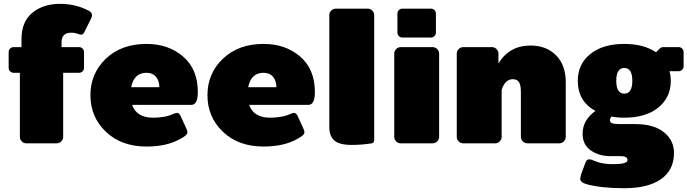

<svg xmlns="http://www.w3.org/2000/svg" viewBox="-20 -745 3573 998"><path d="M25 -391.7V-475Q25 -485 32.5 -492.5Q40 -500 50 -500H91.7V-541.7Q91.7 -632.5 148.3 -678.8Q205 -725 291.7 -725Q375.8 -725 444.2 -687.5Q458.3 -680 458.3 -665Q458.3 -658.3 454.2 -650L416.7 -575Q410.8 -565 401.7 -565Q395 -565 391.7 -566.7Q371.7 -575 350 -575Q300 -575 300 -525V-500H391.7Q401.7 -500 409.2 -492.5Q416.7 -485 416.7 -475V-391.7Q416.7 -381.7 409.2 -374.2Q401.7 -366.7 391.7 -366.7H308.3V-33.3Q308.3 -20 298.3 -10Q288.3 0 275 0H116.7Q103.3 0 93.3 -10Q83.3 -20 83.3 -33.3V-366.7H50Q40 -366.7 32.5 -374.2Q25 -381.7 25 -391.7Z M741.7 -516.7Q855.8 -516.7 932.1 -450.8Q1008.3 -385 1008.3 -266.7Q1008.3 -200 975 -200H666.7Q690 -133.3 775 -133.3Q814.2 -133.3 850 -141.7Q863.3 -145 878.3 -151.7Q893.3 -158.3 900 -158.3Q912.5 -158.3 920.8 -137.5L945.8 -83.3Q954.2 -65 954.2 -58.3Q954.2 -55 953.3 -52.1Q952.5 -49.2 950 -46.7Q947.5 -44.2 945.8 -42.1Q944.2 -40 940 -37.1Q935.8 -34.2 934.2 -32.9Q932.5 -31.7 927.1 -28.8Q921.7 -25.8 920.8 -25Q850 16.7 741.7 16.7Q610.8 16.7 530.4 -60Q450 -136.7 450 -250Q450 -363.3 530.4 -440Q610.8 -516.7 741.7 -516.7ZM661.7 -291.7H808.3Q808.3 -325 790.8 -345.8Q773.3 -366.7 741.7 -366.7Q676.7 -366.7 661.7 -291.7Z M1350 -516.7Q1464.2 -516.7 1540.4 -450.8Q1616.7 -385 1616.7 -266.7Q1616.7 -200 1583.3 -200H1275Q1298.3 -133.3 1383.3 -133.3Q1422.5 -133.3 1458.3 -141.7Q1471.7 -145 1486.7 -151.7Q1501.7 -158.3 1508.3 -158.3Q1520.8 -158.3 1529.2 -137.5L1554.2 -83.3Q1562.5 -65 1562.5 -58.3Q1562.5 -55 1561.7 -52.1Q1560.8 -49.2 1558.3 -46.7Q1555.8 -44.2 1554.2 -42.1Q1552.5 -40 1548.3 -37.1Q1544.2 -34.2 1542.5 -32.9Q1540.8 -31.7 1535.4 -28.8Q1530 -25.8 1529.2 -25Q1458.3 16.7 1350 16.7Q1219.2 16.7 1138.8 -60Q1058.3 -136.7 1058.3 -250Q1058.3 -363.3 1138.8 -440Q1219.2 -516.7 1350 -516.7ZM1270 -291.7H1416.7Q1416.7 -325 1399.2 -345.8Q1381.7 -366.7 1350 -366.7Q1285 -366.7 1270 -291.7Z M1691.7 -83.3V-666.7Q1691.7 -680 1701.7 -690Q1711.7 -700 1725 -700H1891.7Q1905 -700 1915 -690Q1925 -680 1925 -666.7V-16.7Q1925 -2.5 1912.5 0Q1860 8.3 1808.3 8.3Q1742.5 8.3 1717.1 -15.4Q1691.7 -39.2 1691.7 -83.3Z M2029.2 -33.3V-466.7Q2029.2 -480 2039.2 -490Q2049.2 -500 2062.5 -500H2229.2Q2242.5 -500 2252.5 -490Q2262.5 -480 2262.5 -466.7V-33.3Q2262.5 -20 2252.5 -10Q2242.5 0 2229.2 0H2062.5Q2049.2 0 2039.2 -10Q2029.2 -20 2029.2 -33.3ZM2045.8 -575V-675Q2045.8 -685 2053.3 -692.5Q2060.8 -700 2070.8 -700H2220.8Q2230.8 -700 2238.3 -692.5Q2245.8 -685 2245.8 -675V-575Q2245.8 -565 2238.3 -557.5Q2230.8 -550 2220.8 -550H2070.8Q2060.8 -550 2053.3 -557.5Q2045.8 -565 2045.8 -575Z M2354.2 -33.3V-466.7Q2354.2 -480 2364.2 -490Q2374.2 -500 2387.5 -500H2537.5Q2550.8 -500 2560.8 -490Q2570.8 -480 2570.8 -466.7V-415Q2627.5 -508.3 2737.5 -508.3Q2820 -508.3 2870.4 -457.5Q2920.8 -406.7 2920.8 -316.7V-33.3Q2920.8 -20 2910.8 -10Q2900.8 0 2887.5 0H2720.8Q2707.5 0 2697.5 -10Q2687.5 -20 2687.5 -33.3V-266.7Q2687.5 -303.3 2677.5 -318.3Q2667.5 -333.3 2645.8 -333.3Q2605 -333.3 2587.5 -277.5V-33.3Q2587.5 -20 2577.5 -10Q2567.5 0 2554.2 0H2387.5Q2374.2 0 2364.2 -10Q2354.2 -20 2354.2 -33.3Z M2983.3 -325Q2983.3 -411.7 3048.3 -464.2Q3113.3 -516.7 3225 -516.7Q3325.8 -516.7 3390 -473.3L3408.3 -491.7Q3416.7 -500 3425 -500H3508.3Q3518.3 -500 3525.8 -492.5Q3533.3 -485 3533.3 -475V-400Q3533.3 -390 3525.8 -382.5Q3518.3 -375 3508.3 -375H3460Q3466.7 -350 3466.7 -325Q3466.7 -238.3 3401.7 -185.8Q3336.7 -133.3 3225 -133.3Q3187.5 -133.3 3158.3 -139.2Q3150 -128.3 3150 -120.8Q3150 -109.2 3161.7 -104.6Q3173.3 -100 3200 -100H3283.3Q3378.3 -100 3430.8 -57.9Q3483.3 -15.8 3483.3 50Q3483.3 139.2 3415.8 186.2Q3348.3 233.3 3225 233.3Q3104.2 233.3 3029.2 212.5Q2995.8 203.3 2995.8 183.3L3000 162.5L3023.3 100Q3029.2 83.3 3041.7 83.3Q3049.2 83.3 3055.4 85.4Q3061.7 87.5 3072.5 92.1Q3083.3 96.7 3095.8 100Q3126.7 108.3 3166.7 108.3Q3241.7 108.3 3241.7 87.5Q3241.7 66.7 3208.3 66.7H3154.2Q3094.2 66.7 3051.2 37.1Q3008.3 7.5 3008.3 -50Q3008.3 -120.8 3075 -168.3Q2983.3 -218.3 2983.3 -325ZM3225 -391.7Q3183.3 -391.7 3183.3 -325Q3183.3 -258.3 3225 -258.3Q3266.7 -258.3 3266.7 -325Q3266.7 -391.7 3225 -391.7Z"/></svg>

Font: BoonTook Mon
Style: Regular
Weight: 400
Designer: Sungsit Sawaiwan
Foundry: FontUni
Version: Version 3.0